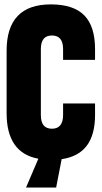

<svg xmlns="http://www.w3.org/2000/svg" viewBox="-20 -720 458 865"><path d="M9.8 -491.2Q9.8 -700.2 209 -700.2Q311 -700.2 359.6 -650.9Q408.2 -601.6 408.2 -499V-450.2H264.2V-499Q264.2 -560.1 213.9 -560.1Q164.1 -560.1 164.1 -499V-201.2Q164.1 -140.1 213.9 -140.1Q264.2 -140.1 264.2 -202.1V-253.9H408.2V-202.1Q408.2 -113.3 371.1 -63.7Q334 -14.2 257.8 -2.9L232.9 125H97.2L152.8 -4.9Q9.8 -31.2 9.8 -210Z"/></svg>

Font: Quaderni
Style: Regular
Weight: 400
Designer: Romain Laurent, Daphné Lejeune, Alexandre D’Hubert
Foundry: ESAD Valence
Version: Version 1.000;FEAKit 1.0